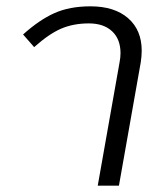

<svg xmlns="http://www.w3.org/2000/svg" viewBox="-20 -587 510 607"><path d="M358 -390Q361 -405 361 -419Q361 -463 334.5 -488Q308 -513 261 -513Q212 -513 173.5 -496.5Q135 -480 88 -438L53 -478Q104 -524 152 -545.5Q200 -567 266 -567Q342 -567 385 -529.5Q428 -492 428 -427Q428 -410 425 -390L356 0H289Z"/></svg>

Font: KoHo
Style: Italic
Weight: 400
Italic angle: -10°
Designer: Cadson Demak & Katatrad Team
Foundry: Cadson Demak Co.,Ltd.
Version: Version 1.000